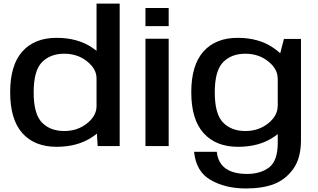

<svg xmlns="http://www.w3.org/2000/svg" viewBox="-20 -805 1754 1058"><path d="M518 0H639.5V-785H512V-103.5ZM292 4Q407 4 487 -49Q567 -102 567 -154.5L512 -220Q512 -167 459.5 -125Q407 -83 334 -83Q257 -83 211.2 -129.8Q165.5 -176.5 165.5 -296Q165.5 -415.5 211.2 -462.2Q257 -509 334 -509Q407 -509 459.5 -467.2Q512 -425.5 512 -373L567 -437Q567 -490 487 -543.2Q407 -596.5 292 -596.5Q170 -596.5 103 -521.2Q36 -446 36 -296.5Q36 -147 103 -71.5Q170 4 292 4Z M781.5 0H909.5V-591.5H781.5ZM781.5 -761V-661H909.5V-761Z M1335 233.5Q1427.5 233.5 1490.5 209Q1553.5 184.5 1596 125.8Q1638.5 67 1638.5 -33V-590.5H1544.5L1510.5 -459V-18Q1510.5 80.5 1463.5 117Q1416.5 153.5 1340 153.5Q1293.5 153.5 1257.2 140.8Q1221 128 1200.2 101.2Q1179.5 74.5 1174.5 31.5H1049.5Q1060 140.5 1141 187Q1222 233.5 1335 233.5ZM1292 4Q1406.5 4 1486.2 -48.5Q1566 -101 1566 -154.5L1510 -220Q1510 -167 1457.5 -125Q1405 -83 1332 -83Q1255 -83 1209.2 -129.8Q1163.5 -176.5 1163.5 -296Q1163.5 -415.5 1209.2 -462.2Q1255 -509 1332 -509Q1405 -509 1457.5 -467.2Q1510 -425.5 1510 -373L1565 -435.5Q1565 -488 1485 -542.2Q1405 -596.5 1290 -596.5Q1168 -596.5 1101 -521.2Q1034 -446 1034 -296.5Q1034 -147 1101.8 -71.5Q1169.5 4 1292 4Z"/></svg>

Font: Anybody SemiExpanded Medium
Style: Regular
Weight: 500
Width: 6
Version: Version 1.113;gftools[0.9.25]